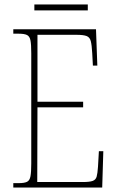

<svg xmlns="http://www.w3.org/2000/svg" viewBox="-20 -846 530 866"><path d="M40 0V-20H65Q90 -20 102 -26Q114 -32 117.5 -51Q121 -70 121 -108V-606Q121 -645 117.5 -663.5Q114 -682 102 -688Q90 -694 65 -694H40V-714H413L419 -550H399L396 -606Q394 -643 389.5 -660.5Q385 -678 370.5 -683.5Q356 -689 325 -689H149V-387H355V-362H149L148 -25H354Q384 -25 398 -30Q412 -35 416 -49.5Q420 -64 422 -94L426 -164H446L441 0ZM135 -799V-826H376V-799Z"/></svg>

Font: Noto Serif Ethiopic Condensed Thin
Style: Regular
Weight: 100
Width: 3
Designer: Monotype Design Team
Foundry: Monotype Imaging Inc.
Version: Version 2.102; ttfautohint (v1.8.4.7-5d5b)